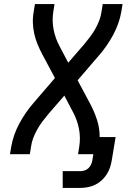

<svg xmlns="http://www.w3.org/2000/svg" viewBox="-20 -755 640 940"><path d="M287 165V83H373Q384 83 394.5 79.5Q405 76 413 68.5Q421 61 425.5 51Q430 41 432 31L437 0H362L368 -37Q375 -82 366.5 -125Q358 -168 338 -205L295 -287L217 -197Q202 -179 188 -160.5Q174 -142 162.5 -121.5Q151 -101 143 -80Q135 -59 132 -37L126 0H29L35 -37Q40 -66 50 -94.5Q60 -123 74.5 -150Q89 -177 106.5 -202.5Q124 -228 145 -252L249 -373L186 -491Q174 -514 164 -538Q154 -562 148 -588.5Q142 -615 141 -642.5Q140 -670 145 -698L151 -735H247L241 -698Q234 -653 242.5 -610Q251 -567 271 -530L314 -448L392 -538Q407 -556 421 -574.5Q435 -593 446.5 -613.5Q458 -634 466 -655Q474 -676 477 -698L483 -735H580L574 -698Q569 -669 559 -640.5Q549 -612 534.5 -585Q520 -558 502.5 -532.5Q485 -507 464 -483L360 -362L423 -244Q442 -208 455 -168Q468 -128 468 -84H546L527 31Q524 49 518 66.5Q512 84 501.5 100Q491 116 476.5 129Q462 142 445 150Q428 158 409.5 161.5Q391 165 373 165Z"/></svg>

Font: Iosevka Curly Medium Extended
Style: Italic
Weight: 500
Width: 7
Italic angle: -9°
Monospace: yes
Designer: Belleve Invis
Foundry: Belleve Invis
Version: Version 11.1.0; ttfautohint (v1.8.3)